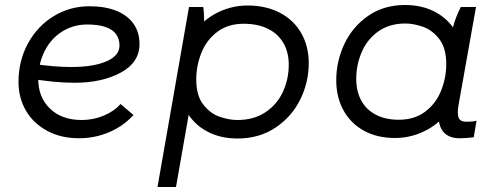

<svg xmlns="http://www.w3.org/2000/svg" viewBox="-20 -548 1981 768"><path d="M54 -220Q54 -305 92 -374.5Q130 -444 195 -483.5Q260 -523 338 -523Q400 -523 445 -505Q490 -487 514 -453Q538 -419 538 -372Q538 -298 463 -257.5Q388 -217 279 -217Q196 -217 93 -235L104 -294Q193 -280 265 -280Q353 -280 405.5 -302.5Q458 -325 458 -366Q458 -392 444.5 -411Q431 -430 402 -440Q373 -450 329 -450Q273 -450 228 -421.5Q183 -393 158 -342.5Q133 -292 133 -231Q133 -159 180 -113.5Q227 -68 307 -68Q353 -68 395 -85.5Q437 -103 462 -132L514 -88Q473 -43 416 -19Q359 5 296 5Q224 5 169 -24.5Q114 -54 84 -105Q54 -156 54 -220Z M736 -520H793Q796 -504 796.5 -470.5Q797 -437 794 -416L728 -102H737L684 200H610ZM696 -221Q696 -318 735.5 -387Q775 -456 837.5 -491Q900 -526 970 -526Q1044 -526 1099.5 -497Q1155 -468 1185 -415.5Q1215 -363 1215 -295Q1215 -219 1181 -150Q1147 -81 1082 -37.5Q1017 6 930 6Q860 6 807 -23Q754 -52 725 -104Q696 -156 696 -221ZM1135 -289Q1135 -340 1113 -377Q1091 -414 1050.5 -433.5Q1010 -453 955 -453Q892 -453 849 -420.5Q806 -388 785.5 -336.5Q765 -285 765 -230Q765 -166 793 -130Q821 -94 858.5 -81Q896 -68 929 -68Q996 -68 1042.5 -99.5Q1089 -131 1112 -181.5Q1135 -232 1135 -289Z M1737 -115 1761 -113 1788 -423Q1789 -428 1793 -443Q1803 -480 1823 -520H1884L1814 -127Q1808 -91 1815 -76Q1822 -61 1846 -61Q1869 -61 1886 -65L1875 1Q1848 5 1819 5Q1770 5 1749 -26.5Q1728 -58 1737 -115ZM1834 -301Q1834 -204 1794.5 -135Q1755 -66 1692.5 -31Q1630 4 1560 4Q1489 4 1436 -25Q1383 -54 1354 -106.5Q1325 -159 1325 -227Q1325 -303 1357.5 -372Q1390 -441 1452.5 -484.5Q1515 -528 1600 -528Q1670 -528 1723 -499Q1776 -470 1805 -418Q1834 -366 1834 -301ZM1405 -233Q1405 -182 1425.5 -145Q1446 -108 1484.5 -88.5Q1523 -69 1575 -69Q1638 -69 1681 -101.5Q1724 -134 1744.5 -185.5Q1765 -237 1765 -292Q1765 -356 1737 -392Q1709 -428 1671.5 -441Q1634 -454 1601 -454Q1538 -454 1493.5 -422.5Q1449 -391 1427 -340Q1405 -289 1405 -233Z"/></svg>

Font: Fixel Italic Variable Display Thin
Style: Italic
Weight: 100
Italic angle: -10°
Designer: AlfaBravo + MacPaw
Foundry: Kyrylo Tkachov, Marchela Mozhyna, Serhii Makarenko, Maria Weinstein, Zakhar Kryvoshyya
Version: Version 1.210;Glyphs 3.2 (3217)